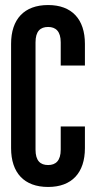

<svg xmlns="http://www.w3.org/2000/svg" viewBox="-20 -732 382 762"><path d="M317 -472V-558C317 -656 265 -712 171 -712C76 -712 24 -656 24 -558V-144C24 -46 76 10 171 10C265 10 317 -46 317 -144V-230H221V-138C221 -94 201 -77 171 -77C140 -77 121 -94 121 -138V-564C121 -608 140 -625 171 -625C201 -625 221 -608 221 -564V-472Z"/></svg>

Font: Modon Arabic
Style: Bold
Weight: 700
Designer: Ahmedzaza
Foundry: Ahmedzaza
Version: Version 2.010